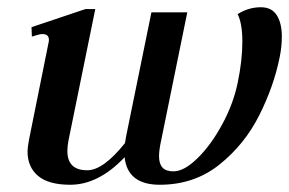

<svg xmlns="http://www.w3.org/2000/svg" viewBox="-20 -500 798 530"><path d="M758 -399Q758 -371 752 -342Q736 -262 695.5 -181.5Q655 -101 585.5 -45.5Q516 10 421 10Q332 10 324 -66Q252 10 174 10Q114 10 85 -14.5Q56 -39 56 -82Q56 -92 60 -114L114 -382Q115 -385 115 -390Q115 -406 97 -406Q89 -406 68 -399L67 -425L216 -475H243L169 -112Q166 -96 166 -83Q166 -30 221 -30Q265 -30 325 -105L328 -123L398 -466H497L425 -113Q419 -86 419 -69Q419 -48 428.5 -37.5Q438 -27 459 -27Q488 -27 525 -63Q562 -99 593 -156Q624 -213 636 -271Q649 -333 649 -385Q649 -435 636 -461Q666 -480 700 -480Q730 -480 744 -458Q758 -436 758 -399Z"/></svg>

Font: Taviraj Medium
Style: Italic
Weight: 500
Italic angle: -12°
Designer: Katatrad Team
Foundry: CadsonDemak
Version: Version 1.001